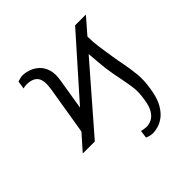

<svg xmlns="http://www.w3.org/2000/svg" viewBox="-188 -700 1056 1056"><g transform="rotate(-45 340.5 -171.5)"><path d="M159.1 0H65.3L145.6 -90.6L191.8 -370.7Q202.1 -434.3 182.7 -460.8Q163.4 -487.2 113.6 -487.2Q110.1 -487.2 101.6 -486.2Q93 -485.1 88.1 -483L95.2 -529.8Q104 -532.7 114.9 -535.5Q125.7 -538.4 133.5 -538.4Q156.6 -538.4 182.4 -529.5Q208.1 -520.6 229.4 -501.1Q250.7 -481.5 260.8 -449.4Q271 -417.3 262.8 -370.7L233.3 -189.3L534.1 -528.4H617.9L538.4 -436.8Q538.7 -393.8 543.5 -359Q548.3 -324.2 552.6 -297.6Q554.3 -287.3 555.8 -278.2Q557.2 -269.2 558.2 -261.4Q561.1 -242.5 564.3 -225.3Q567.5 -208.1 570.7 -191.8Q579.9 -143.1 585 -96.2Q590.2 -49.4 579.5 15.6Q570.3 73.9 550.4 109.4Q530.5 144.9 506 163.4Q481.5 181.8 457.9 188.2Q434.3 194.6 417.6 194.6Q408.4 194.6 392.4 190.7Q376.4 186.8 373.6 183.2L379.3 139.2Q386.4 141.3 398.3 142.8Q410.2 144.2 419 144.9Q437.1 144.5 456.7 135.3Q476.2 126.1 491.8 101.7Q507.5 77.4 514.2 32.7Q523.1 -19.2 518.3 -57.2Q513.5 -95.2 504.3 -139.9Q499.6 -161.9 494.9 -187.3Q490.1 -212.7 485.8 -244.3Q483.7 -268.8 480.6 -298.7Q477.6 -328.5 475.1 -364Z"/></g></svg>

Font: Inter UI Thin
Style: Italic
Weight: 100
Italic angle: -9.39999°
Designer: Rasmus Andersson
Foundry: rsms
Version: 3.2;8d6f07862